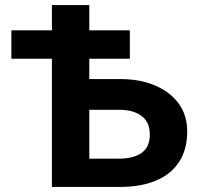

<svg xmlns="http://www.w3.org/2000/svg" viewBox="-20 -740 790 760"><path d="M185.5 0V-720H333.5V-112H451Q508.5 -112 540.8 -135Q573 -158 573 -207.5Q573 -257 540 -281.2Q507 -305.5 452 -305.5H237V-427H457Q533.5 -427 593 -402Q652.5 -377 686.8 -330.8Q721 -284.5 721 -219.5Q721 -149 689.5 -100Q658 -51 598.2 -25.5Q538.5 0 453.5 0ZM25 -507.5V-620H494V-507.5Z"/></svg>

Font: Geologica Roman SemiBold
Style: Regular
Weight: 600
Designer: Sindre Bremnes, Frode Helland
Foundry: Monokrom Skriftforlag AS
Version: Version 1.010;gftools[0.9.28]